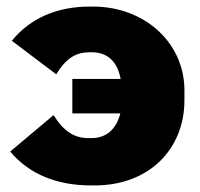

<svg xmlns="http://www.w3.org/2000/svg" viewBox="-20 -552 608 584"><path d="M268 12C434 12 541 -99 541 -247V-277C541 -422 420 -532 263 -532H253C154 -532 72 -497 16 -428L151 -326C182 -376 211 -393 253 -393H259C307 -393 337 -365 347 -312H200V-207H346C334 -159 303 -132 259 -132H248C206 -132 173 -153 143 -202L11 -91C69 -22 153 12 257 12Z"/></svg>

Font: Fixel Display Black
Style: Regular
Weight: 900
Designer: AlfaBravo + MacPaw
Foundry: Kyrylo Tkachov, Marchela Mozhyna, Serhii Makarenko, Maria Weinstein, Zakhar Kryvoshyya
Version: Version 1.211